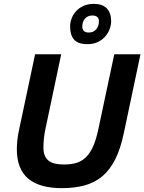

<svg xmlns="http://www.w3.org/2000/svg" viewBox="-20 -956 745 991"><path d="M619.1 -269Q602.1 -188 574.7 -133.5Q547.4 -79.1 508.1 -46.1Q468.8 -13.2 416.7 1Q364.7 15.1 298.8 15.1Q185.1 15.1 126 -33.7Q66.9 -82.5 66.9 -187Q66.9 -205.1 69.6 -232.7Q72.3 -260.3 80.1 -293.9L161.1 -675.8H295.9L214.8 -292Q209 -265.6 206.5 -239.7Q204.1 -213.9 204.1 -194.8Q204.1 -169.9 211.2 -153.1Q218.3 -136.2 231.7 -126Q245.1 -115.7 265.1 -111.3Q285.2 -106.9 311 -106.9Q345.2 -106.9 372.8 -114.7Q400.4 -122.6 422.1 -143.1Q443.8 -163.6 460 -199Q476.1 -234.4 487.8 -290L569.8 -675.8H705.1ZM553.7 -847.2Q553.7 -827.6 546.1 -806.6Q538.6 -785.6 523.4 -768.1Q508.3 -750.5 485.4 -739.3Q462.4 -728 431.6 -728Q382.8 -728 362.3 -751.7Q341.8 -775.4 341.8 -819.8Q341.8 -839.4 349.4 -860.1Q356.9 -880.9 372.1 -897.7Q387.2 -914.6 410.2 -925.3Q433.1 -936 463.9 -936Q509.3 -936 531.5 -912.4Q553.7 -888.7 553.7 -847.2ZM438 -788.1Q462.9 -788.1 476.8 -804.9Q490.7 -821.8 490.7 -846.2Q490.7 -861.3 481.7 -868.7Q472.7 -876 457 -876Q433.6 -876 419.2 -860.4Q404.8 -844.7 404.8 -818.8Q404.8 -804.7 412.8 -796.4Q420.9 -788.1 438 -788.1Z"/></svg>

Font: Lorenzo Sans
Style: Bold Italic
Weight: 700
Italic angle: -12°
Foundry: Intel Corporation
Version: Version 1.00; ttfautohint (v1.5)